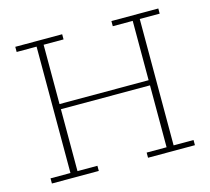

<svg xmlns="http://www.w3.org/2000/svg" viewBox="-88 -687 866 791"><g transform="rotate(-15 345.0 -291.5)"><path d="M40 0V-22H125V-561H40V-583H240V-561H155V-308H535V-561H450V-583H650V-561H565V-22H650V0H450V-22H535V-286H155V-22H240V0Z"/></g></svg>

Font: Rokkitt Thin
Style: Regular
Weight: 250
Version: Version 3.103